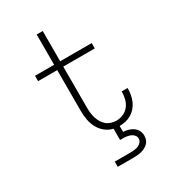

<svg xmlns="http://www.w3.org/2000/svg" viewBox="-226 -848 1052 1182"><g transform="rotate(-30 300.0 -257.5)"><path d="M254 220V183H369Q383 183 396.5 181Q410 179 422.5 174Q435 169 444 158Q453 147 453 133Q453 120 444 109Q435 98 422.5 93Q410 88 396.5 86Q383 84 369 84H349V4Q318 -3 293.5 -23Q269 -43 254.5 -70.5Q240 -98 234.5 -129Q229 -160 229 -191V-482H93V-520H229V-735H272V-520H496V-482H272V-191Q272 -172 274 -153.5Q276 -135 281.5 -117Q287 -99 296.5 -82.5Q306 -66 320 -54Q334 -42 352.5 -36Q371 -30 389 -30Q415 -30 439 -40.5Q463 -51 478.5 -71Q494 -91 500.5 -116Q507 -141 507 -167V-170H549V-166Q549 -144 545 -122Q541 -100 532 -79.5Q523 -59 508.5 -42Q494 -25 475 -13.5Q456 -2 434 3Q412 8 390 8V50Q408 51 426.5 56Q445 61 460 72Q475 83 483.5 99.5Q492 116 492 135Q492 149 487.5 162.5Q483 176 473.5 186Q464 196 451 203Q438 210 424.5 213.5Q411 217 397 218.5Q383 220 369 220Z"/></g></svg>

Font: Iosevka Extralight Extended
Style: Regular
Weight: 200
Width: 7
Monospace: yes
Designer: Belleve Invis
Foundry: Belleve Invis
Version: Version 32.5.0; ttfautohint (v1.8.4)